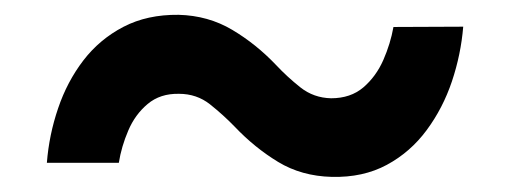

<svg xmlns="http://www.w3.org/2000/svg" viewBox="-20 -421 675 254"><path d="M500.5 -385.3 592.8 -385.7Q589.8 -349.1 577.9 -313.5Q565.9 -277.8 544.4 -248.8Q522.9 -219.7 491.7 -202.9Q460.4 -186 418.9 -187Q378.9 -188 347.9 -206.8Q316.9 -225.6 290.5 -253.4Q275.4 -269 257.8 -283Q240.2 -296.9 216.8 -296.9Q191.9 -297.4 175.3 -283.4Q158.7 -269.5 149.7 -248.3Q140.6 -227.1 137.2 -205.6H42Q44.9 -242.7 56.9 -277.8Q68.8 -313 90.3 -341.1Q111.8 -369.1 143.3 -385.5Q174.8 -401.9 216.3 -401.4Q255.4 -400.4 287.1 -381.6Q318.8 -362.8 345.2 -335Q359.9 -319.3 377.4 -305.4Q395 -291.5 418 -291Q443.8 -291 460.7 -305.4Q477.5 -319.8 487.1 -341.6Q496.6 -363.3 500.5 -385.3Z"/></svg>

Font: Roboto SemiBold
Style: Italic
Weight: 600
Designer: Christian Robertson
Foundry: Google
Version: Version 3.009; 2024